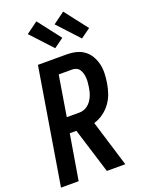

<svg xmlns="http://www.w3.org/2000/svg" viewBox="-178 -1064 857 1145"><g transform="rotate(-20 250.0 -491.0)"><path d="M3 0 124 -735H307Q337 -735 365.5 -728Q394 -721 416.5 -704.5Q439 -688 453.5 -663Q468 -638 474.5 -610Q481 -582 480 -551.5Q479 -521 474 -491Q469 -460 458.5 -429Q448 -398 428 -370.5Q408 -343 380 -323Q352 -303 321 -294L411 0H294L205 -287H163L115 0ZM179 -383H260Q274 -383 288 -388Q302 -393 314 -402.5Q326 -412 334.5 -424.5Q343 -437 349 -450.5Q355 -464 358.5 -478Q362 -492 364 -506Q366 -521 367.5 -535Q369 -549 368 -563.5Q367 -578 363.5 -591Q360 -604 353 -615.5Q346 -627 333.5 -633Q321 -639 307 -639H221ZM425 -793 300 -928 374 -982 486 -837ZM255 -793 130 -928 204 -982 316 -837Z"/></g></svg>

Font: Iosevka SS04 Oblique
Style: Bold
Weight: 700
Italic angle: -9°
Monospace: yes
Designer: Belleve Invis
Foundry: Belleve Invis
Version: Version 19.0.0; ttfautohint (v1.8.4)